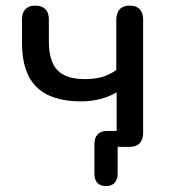

<svg xmlns="http://www.w3.org/2000/svg" viewBox="-20 -514 598 672"><path d="M310.5 94.3V-10.1Q310.5 -32.1 322 -44Q333.5 -55.8 355.5 -55.8H405.3L388.2 -37.4V-190.8Q333.6 -159.2 263.8 -159.2Q158.5 -159.2 107.7 -209.7Q57 -260.1 57 -362.7V-446.7Q57 -469.9 69.1 -482.1Q81.1 -494.4 103.7 -494.4Q126.2 -494.4 138.6 -482.1Q151 -469.9 151 -446.7V-370Q151 -300 180.7 -268.5Q210.4 -237.1 277.2 -237.1Q311.1 -237.1 337.1 -244.6Q363.1 -252 387 -268.8V-444.8Q387 -468.6 399 -481.5Q411.1 -494.4 434.3 -494.4Q457.4 -494.4 469.2 -481.5Q481 -468.6 481 -444.8V-48.3Q481 -25.2 468.9 -12.6Q456.8 0 434.3 0H372.2L391.8 -17.7V94.3Q391.8 115 381 126.1Q370.2 137.3 351.1 137.3Q331.5 137.3 321 126.4Q310.5 115.6 310.5 94.3Z"/></svg>

Font: SN Pro Thin
Style: Regular
Weight: 200
Designer: Tobias Whetton
Foundry: Supernotes
Version: Version 1.003;Glyphs 3.3 (3324)